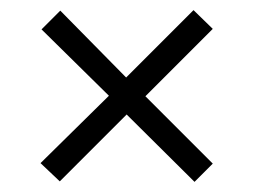

<svg xmlns="http://www.w3.org/2000/svg" viewBox="-20 -457 500 379"><path d="M60 -135 195 -268 62 -399 99 -436 229 -304 362 -437 400 -400 267 -267 400 -134 364 -98 230 -231 98 -99Z"/></svg>

Font: Gamine
Style: Bold
Weight: 700
Designer: Tapiwanashe Sebastian Garikayi
Version: Version 1.000